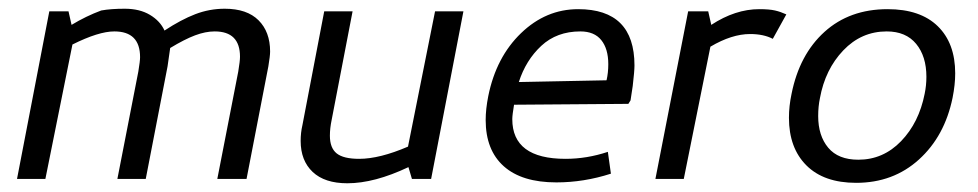

<svg xmlns="http://www.w3.org/2000/svg" viewBox="-20 -410 2242 440"><path d="M530 -280Q530 -338 472 -338Q451 -338 427 -329Q403 -320 370 -300L364 -258L314 0H249L297 -246Q301 -270 301 -279Q301 -338 242 -338Q206 -338 146 -308L84 0H19L93 -384H137L144 -353Q177 -373 212 -386Q234 -390 266 -390Q300 -390 323.5 -376Q347 -362 357 -340Q395 -365 427.5 -377.5Q460 -390 495 -390Q546 -390 572.5 -363.5Q599 -337 599 -292Q599 -282 595 -258L545 0H478L526 -246Q530 -270 530 -280Z M736 -99Q736 -71 751.5 -58.5Q767 -46 803 -46Q850 -46 915 -74L977 -384H1042L968 0H924L916 -27Q838 10 776 10Q724 10 696.5 -16Q669 -42 669 -87Q669 -106 673 -123L723 -384H788L740 -135Q736 -116 736 -99Z M1434 -260Q1434 -247 1430 -213L1425 -180L1420 -172L1158 -170Q1154 -146 1154 -137Q1154 -46 1276 -46Q1325 -46 1373 -62L1380 -12Q1318 8 1255 8Q1176 8 1134.5 -29Q1093 -66 1093 -135Q1093 -160 1099 -190Q1117 -279 1174 -334Q1231 -389 1305 -389Q1434 -389 1434 -260ZM1374 -263Q1374 -298 1358 -318Q1342 -338 1310 -338Q1256 -338 1220.5 -305Q1185 -272 1169 -222L1370 -226Q1374 -243 1374 -263Z M1782 -377 1751 -321Q1730 -332 1699 -332Q1657 -332 1608 -303L1547 0H1482L1557 -384H1603L1610 -353Q1665 -389 1720 -389Q1743 -389 1756 -386Q1769 -383 1782 -377Z M1788 -140Q1788 -167 1794 -195Q1812 -285 1869.5 -337Q1927 -389 2014 -389Q2089 -389 2129 -350Q2169 -311 2169 -242Q2169 -216 2163 -186Q2145 -98 2086 -44.5Q2027 9 1942 9Q1868 9 1828 -31Q1788 -71 1788 -140ZM1859 -185Q1855 -166 1855 -144Q1855 -99 1878 -71.5Q1901 -44 1947 -44Q2004 -44 2045 -86.5Q2086 -129 2099 -195Q2103 -214 2103 -234Q2103 -281 2079.5 -309.5Q2056 -338 2012 -338Q1954 -338 1912.5 -294.5Q1871 -251 1859 -185Z"/></svg>

Font: Cambay Devanagari
Style: Italic
Weight: 400
Italic angle: -11°
Designer: Pooja Saxena
Foundry: Pooja Saxena
Version: Version 1.018;PS 001.018;hotconv 1.0.70;makeotf.lib2.5.58329